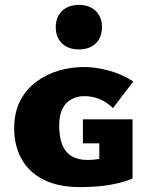

<svg xmlns="http://www.w3.org/2000/svg" viewBox="-20 -757 606 785"><path d="M308 8Q219 8 159 -22Q99 -52 68.5 -106.5Q38 -161 38 -231Q38 -298 62.5 -345Q87 -392 128 -422.5Q169 -453 219.5 -468Q270 -483 323 -483Q369 -483 423 -469Q477 -455 525 -424L442 -315Q415 -341 385.5 -352.5Q356 -364 325 -364Q296 -364 272 -351Q248 -338 235 -311.5Q222 -285 222 -244Q222 -197 234.5 -165.5Q247 -134 273 -118.5Q299 -103 338 -103Q359 -103 385.5 -107Q412 -111 440 -120L386 -28V-171H319V-269H522V-27Q488 -13 449 -5Q410 3 373.5 5.5Q337 8 308 8ZM303 -555Q259 -555 233.5 -579.5Q208 -604 208 -646Q208 -687 233.5 -712Q259 -737 303 -737Q346 -737 371.5 -712Q397 -687 397 -646Q397 -604 371.5 -579.5Q346 -555 303 -555Z"/></svg>

Font: Ysabeau SC Black
Style: Regular
Weight: 900
Designer: Christian Thalmann (Catharsis Fonts)
Version: Version 2.001;gftools[0.9.30]; featfreeze: smcp